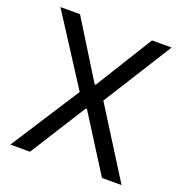

<svg xmlns="http://www.w3.org/2000/svg" viewBox="-131 -841 903 954"><g transform="rotate(20 321.0 -363.5)"><path d="M130.7 -727.3 318.2 -424.7H323.9L511.4 -727.3H615.1L386.4 -363.6L615.1 0H511.4L323.9 -296.9H318.2L130.7 0H27L261.4 -363.6L27 -727.3Z"/></g></svg>

Font: TID UI
Style: Regular
Weight: 400
Designer: The TID Project Authors
Foundry: Bakken & Bæck
Version: Version 1.001;hotconv 1.0.109;makeotfexe 2.5.65596